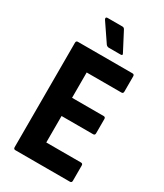

<svg xmlns="http://www.w3.org/2000/svg" viewBox="-208 -923 860 1005"><g transform="rotate(30 222.0 -420.5)"><path d="M61 0Q50 0 50 -12V-643Q50 -655 61 -655H391Q402 -655 402 -643V-551Q402 -539 391 -539H181V-386H372Q383 -386 383 -374V-288Q383 -276 372 -276H181V-116H391Q402 -116 402 -104V-12Q402 0 391 0ZM217 -709Q207 -709 200 -717L126 -826Q122 -833 124 -837Q126 -841 132 -841H223Q232 -841 237 -832L295 -721Q302 -709 288 -709Z"/></g></svg>

Font: Sofia Sans Condensed ExtraBold
Style: Regular
Weight: 800
Designer: Botio Nikoltchev, Ani Petrova
Foundry: lettersoup
Version: Version 4.101